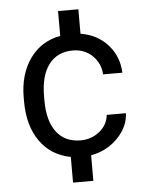

<svg xmlns="http://www.w3.org/2000/svg" viewBox="-54 -688 655 851"><g transform="rotate(-5 273.5 -262.5)"><path d="M286.1 -64Q335 -64 371.1 -93.5Q407.2 -123 411.1 -166.5H496.6Q493.7 -105 445.3 -55.9Q397 -6.8 326.7 5.9V119.6H236.3V5.4Q148.9 -11.2 100.1 -80.6Q51.3 -149.9 51.3 -257.3V-274.4Q51.3 -377.9 100.6 -447.5Q149.9 -517.1 236.3 -533.2V-643.6H326.7V-534.7Q399.9 -523.4 446.8 -471.7Q493.7 -419.9 496.6 -346.7H411.1Q407.2 -397.9 372.3 -430.9Q337.4 -463.9 286.1 -463.9Q217.3 -463.9 179.4 -414.3Q141.6 -364.7 141.6 -271V-253.9Q141.6 -162.6 179.4 -113.3Q217.3 -64 286.1 -64Z"/></g></svg>

Font: RobotoSquareBracket
Style: Square-Bracket
Weight: 400
Version: Version 2.137; 2017